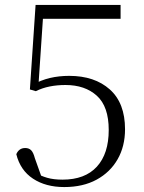

<svg xmlns="http://www.w3.org/2000/svg" viewBox="-20 -743 584 777"><path d="M240 14Q165 14 113.5 -20Q62 -54 46 -119Q51 -131 60 -137.5Q69 -144 82 -144Q97 -144 106 -135Q115 -126 121 -103L152 -16L118 -46Q145 -31 171 -23.5Q197 -16 233 -16Q324 -16 372 -68.5Q420 -121 420 -217Q420 -312 372 -355.5Q324 -399 245 -399Q211 -399 181 -393Q151 -387 125 -374L101 -381L124 -723H468V-667H139L156 -701L135 -389L108 -398Q146 -419 182.5 -427.5Q219 -436 260 -436Q363 -436 424.5 -381Q486 -326 486 -220Q486 -151 456 -98.5Q426 -46 371 -16Q316 14 240 14Z"/></svg>

Font: Noto Serif JP ExtraLight
Style: Regular
Weight: 200
Designer: Ryoko NISHIZUKA  (kana & ideographs); Frank Grießhammer (Latin, Greek & Cyrillic); Wenlong ZHANG  (bopomofo); Sandoll Co
Foundry: Adobe
Version: Version 2.002-H1;hotconv 1.1.0;makeotfexe 2.6.0